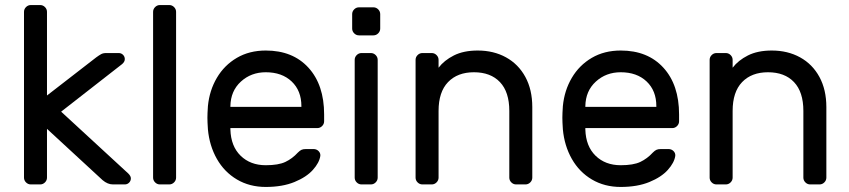

<svg xmlns="http://www.w3.org/2000/svg" viewBox="-20 -730 3361 760"><path d="M166 -27Q166 -16 158 -8Q150 0 139 0H102Q91 0 83 -8Q75 -16 75 -27V-683Q75 -694 83 -702Q91 -710 102 -710H139Q150 -710 158 -702Q166 -694 166 -683V-352L361 -503Q372 -511 380 -515.5Q388 -520 400 -520H450Q460 -520 467 -513Q474 -506 474 -496Q474 -485 463 -476L222 -288L488 -43Q498 -33 498 -24Q498 -14 491 -7Q484 0 474 0H427Q406 0 386 -17L166 -220Z M650 0H613Q602 0 594 -8Q586 -16 586 -27V-683Q586 -694 594 -702Q602 -710 613 -710H650Q661 -710 669 -702Q677 -694 677 -683V-27Q677 -16 669 -8Q661 0 650 0Z M1263 -277V-250Q1263 -239 1255 -231Q1247 -223 1236 -223H892V-217Q894 -151 932.5 -113.5Q971 -76 1032 -76Q1082 -76 1109.5 -89Q1137 -102 1159 -126Q1167 -134 1173.5 -137Q1180 -140 1191 -140H1221Q1233 -140 1241 -132Q1249 -124 1248 -113Q1244 -86 1218.5 -57.5Q1193 -29 1145.5 -9.5Q1098 10 1032 10Q968 10 918 -19.5Q868 -49 838.5 -101Q809 -153 803 -218Q801 -248 801 -264Q801 -280 803 -310Q809 -372 838.5 -422Q868 -472 917.5 -501Q967 -530 1032 -530Q1139 -530 1201 -462Q1263 -394 1263 -277ZM1173 -307V-310Q1173 -371 1134.5 -407.5Q1096 -444 1032 -444Q974 -444 933.5 -407Q893 -370 892 -310V-307Z M1458 -590H1401Q1390 -590 1382 -598Q1374 -606 1374 -617V-674Q1374 -685 1382 -693Q1390 -701 1401 -701H1458Q1469 -701 1477 -693Q1485 -685 1485 -674V-617Q1485 -606 1477 -598Q1469 -590 1458 -590ZM1448 0H1411Q1400 0 1392 -8Q1384 -16 1384 -27V-493Q1384 -504 1392 -512Q1400 -520 1411 -520H1448Q1459 -520 1467 -512Q1475 -504 1475 -493V-27Q1475 -16 1467 -8Q1459 0 1448 0Z M2060 0H2023Q2012 0 2004 -8Q1996 -16 1996 -27V-291Q1996 -366 1959 -405Q1922 -444 1856 -444Q1791 -444 1753.5 -405Q1716 -366 1716 -291V-27Q1716 -16 1708 -8Q1700 0 1689 0H1652Q1641 0 1633 -8Q1625 -16 1625 -27V-493Q1625 -504 1633 -512Q1641 -520 1652 -520H1689Q1700 -520 1708 -512Q1716 -504 1716 -493V-462Q1738 -491 1776.5 -510.5Q1815 -530 1871 -530Q1934 -530 1983 -503Q2032 -476 2059.5 -425.5Q2087 -375 2087 -306V-27Q2087 -16 2079 -8Q2071 0 2060 0Z M2668 -277V-250Q2668 -239 2660 -231Q2652 -223 2641 -223H2297V-217Q2299 -151 2337.5 -113.5Q2376 -76 2437 -76Q2487 -76 2514.5 -89Q2542 -102 2564 -126Q2572 -134 2578.5 -137Q2585 -140 2596 -140H2626Q2638 -140 2646 -132Q2654 -124 2653 -113Q2649 -86 2623.5 -57.5Q2598 -29 2550.5 -9.5Q2503 10 2437 10Q2373 10 2323 -19.5Q2273 -49 2243.5 -101Q2214 -153 2208 -218Q2206 -248 2206 -264Q2206 -280 2208 -310Q2214 -372 2243.5 -422Q2273 -472 2322.5 -501Q2372 -530 2437 -530Q2544 -530 2606 -462Q2668 -394 2668 -277ZM2578 -307V-310Q2578 -371 2539.5 -407.5Q2501 -444 2437 -444Q2379 -444 2338.5 -407Q2298 -370 2297 -310V-307Z M3224 0H3187Q3176 0 3168 -8Q3160 -16 3160 -27V-291Q3160 -366 3123 -405Q3086 -444 3020 -444Q2955 -444 2917.5 -405Q2880 -366 2880 -291V-27Q2880 -16 2872 -8Q2864 0 2853 0H2816Q2805 0 2797 -8Q2789 -16 2789 -27V-493Q2789 -504 2797 -512Q2805 -520 2816 -520H2853Q2864 -520 2872 -512Q2880 -504 2880 -493V-462Q2902 -491 2940.5 -510.5Q2979 -530 3035 -530Q3098 -530 3147 -503Q3196 -476 3223.5 -425.5Q3251 -375 3251 -306V-27Q3251 -16 3243 -8Q3235 0 3224 0Z"/></svg>

Font: Contemporary
Style: Regular
Weight: 400
Designer: Victor Tran
Foundry: Victor Tran
Version: Version 1.100